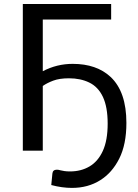

<svg xmlns="http://www.w3.org/2000/svg" viewBox="-20 -736 672 938"><path d="M331.5 182Q283 182 230.5 168L236 111.5Q238 93 258 93Q265.5 93 275.5 96Q284 98 295.2 99.8Q306.5 101.5 322 101.5Q376 101.5 417.5 77Q459 52.5 482.5 1Q506 -50.5 506 -132Q506 -213 482.8 -262.5Q459.5 -312 415.5 -333Q373 -353.5 317 -353.5Q270.5 -353.5 240 -342Q209.5 -330.5 189 -316V0H91.5V-716.5H523V-640.5H189V-388Q257.5 -424 335 -424Q452 -424 520.5 -360Q597.5 -287.5 597.5 -135.5Q597.5 -30.5 562.5 39Q527.5 108.5 469.5 144.5Q410 182 331.5 182Z"/></svg>

Font: Verano Sans
Style: Regular
Weight: 400
Designer: Lukasz Dziedzic with Adam Twardoch and Botio Nikoltchev
Foundry: tyPoland Lukasz Dziedzic
Version: Version 3.001;December 28, 2019;FontCreator 12.0.0.2547 64-b